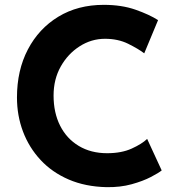

<svg xmlns="http://www.w3.org/2000/svg" viewBox="-20 -764 737 792"><path d="M647 -61Q635 -51 602.5 -34Q570 -17 523 -4Q476 9 419 8Q332 6 263.5 -23.5Q195 -53 147.5 -104Q100 -155 75 -221Q50 -287 50 -362Q50 -474 95 -560Q140 -646 220.5 -695Q301 -744 408 -744Q482 -744 539 -724Q596 -704 632 -681L575 -544Q550 -563 508.5 -583.5Q467 -604 413 -604Q357 -604 308.5 -573Q260 -542 230.5 -489.5Q201 -437 201 -370Q201 -299 228 -245.5Q255 -192 305 -162Q355 -132 422 -132Q481 -132 523 -151Q565 -170 587 -191Z"/></svg>

Font: Reem Kufi Ink
Style: Bold
Weight: 700
Designer: Khaled Hosny
Version: Version 1.002